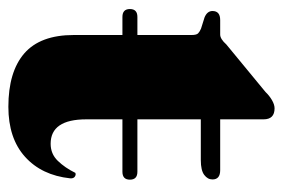

<svg xmlns="http://www.w3.org/2000/svg" viewBox="-126 -506 644 436"><g transform="rotate(90 196.0 -288.0)"><path d="M-1.5 -261Q-1.5 -278 16.5 -278H57.5V-401Q57.5 -412 53.8 -415.8Q50 -419.5 43 -422.5L17.5 -430.5Q3 -436.5 3 -448.5Q3 -466 23.5 -466H56.5Q66.5 -466 79 -480L187 -569Q195 -577.5 205.2 -583.5Q215.5 -589.5 224 -589.5Q249 -589.5 249 -564.5V-466H364.5Q385.5 -466 385.5 -448.5Q385.5 -437.5 375.2 -429.8Q365 -422 341.5 -422H249V-278H368Q386 -278 386 -261Q386 -244 368 -244H249V-162Q249 -81 304.5 -81Q327.5 -81 343.2 -97.2Q359 -113.5 370.5 -137Q374.5 -139 379 -136Q383.5 -133 383 -125.5Q376 -60.5 334 -22.8Q292 15 220.5 15Q141 15 99.2 -21.2Q57.5 -57.5 57.5 -133.5V-244H16.5Q-1.5 -244 -1.5 -261Z"/></g></svg>

Font: Fraunces 72pt S000 Black
Style: Regular
Weight: 900
Version: Version 1.000; ttfautohint (v1.8.3)